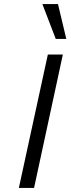

<svg xmlns="http://www.w3.org/2000/svg" viewBox="-20 -927 352 947"><path d="M73 0 216 -658H290L148 0ZM255 -735 189 -907H266L307 -735Z"/></svg>

Font: Ysabeau Infant
Style: Italic
Weight: 400
Italic angle: -12°
Designer: Christian Thalmann (Catharsis Fonts)
Version: Version 2.001;gftools[0.9.30]; featfreeze: ss01,ss02,lnum